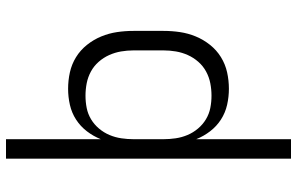

<svg xmlns="http://www.w3.org/2000/svg" viewBox="-195 -580 990 640"><g transform="rotate(-90 300.0 -260.0)"><path d="M91 215V-735H156V-419Q166 -444 182.5 -465.5Q199 -487 221.5 -501.5Q244 -516 270.5 -522Q297 -528 324 -528Q352 -528 379 -522Q406 -516 429.5 -501.5Q453 -487 470.5 -465Q488 -443 498.5 -417.5Q509 -392 513 -365Q517 -338 517 -310V-210Q517 -182 513 -155Q509 -128 498.5 -102.5Q488 -77 470.5 -55Q453 -33 429.5 -18.5Q406 -4 379 2Q352 8 324 8Q297 8 270.5 2Q244 -4 221.5 -18.5Q199 -33 182.5 -54.5Q166 -76 156 -101V215ZM301 -50Q322 -50 342.5 -54Q363 -58 381.5 -68Q400 -78 414 -94Q428 -110 436.5 -129Q445 -148 448.5 -168.5Q452 -189 452 -210V-310Q452 -331 448.5 -351.5Q445 -372 436.5 -391Q428 -410 414 -426Q400 -442 381.5 -452Q363 -462 342.5 -466Q322 -470 301 -470Q280 -470 260 -466Q240 -462 222.5 -451.5Q205 -441 191.5 -425Q178 -409 170 -390Q162 -371 159 -350.5Q156 -330 156 -310V-210Q156 -190 159 -169.5Q162 -149 170 -130Q178 -111 191.5 -95Q205 -79 222.5 -68.5Q240 -58 260 -54Q280 -50 301 -50Z"/></g></svg>

Font: Iosevka SS04 Light Extended
Style: Regular
Weight: 300
Width: 7
Monospace: yes
Designer: Belleve Invis
Foundry: Belleve Invis
Version: Version 19.0.0; ttfautohint (v1.8.4)